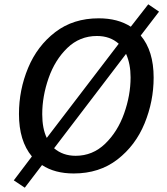

<svg xmlns="http://www.w3.org/2000/svg" viewBox="-20 -795 774 891"><path d="M718 -741 633 -630Q693 -559 693 -435Q693 -325 651 -222.5Q609 -120 525 -55Q441 10 322 10Q234 10 175 -29L95 76L44 42L128 -69Q68 -141 68 -266Q68 -378 110.5 -480Q153 -582 236.5 -646Q320 -710 438 -710Q527 -710 587 -671L668 -775ZM176 -265Q176 -199 197 -155L531 -592Q491 -628 430 -628Q350 -628 292.5 -572.5Q235 -517 205.5 -432.5Q176 -348 176 -265ZM586 -436Q586 -498 565 -545L231 -107Q272 -72 331 -72Q410 -72 468 -128Q526 -184 556 -268.5Q586 -353 586 -436Z"/></svg>

Font: Bitter Pro Medium
Style: Italic
Weight: 500
Italic angle: -9°
Designer: Sol Matas, and Bitter project Authors
Foundry: Sol Matas
Version: Version 1.010